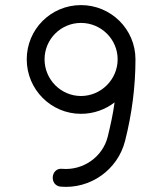

<svg xmlns="http://www.w3.org/2000/svg" viewBox="-20 -734 637 754"><path d="M85 -501C85 -383 180 -287 298 -287C348 -287 394 -304 430 -332C424 -287 414 -242 403 -197C383 -117 306 -64 224 -71C179.3 -75.7 172.7 -5.8 218 -1C335 9 442 -67 471 -180C498 -286 512 -394 512 -501C512 -619 416 -714 298 -714C180 -714 85 -619 85 -501ZM155 -501C155 -580 219 -644 298 -644C377 -644 442 -580 442 -501C442 -422 377 -357 298 -357C219 -357 155 -422 155 -501Z"/></svg>

Font: Noto Sans Duployan
Style: Regular
Weight: 400
Designer: David Corbett
Foundry: David Corbett
Version: Version 3.002